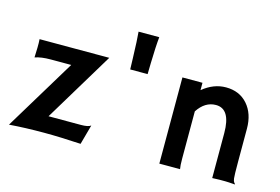

<svg xmlns="http://www.w3.org/2000/svg" viewBox="-92 -894 1601 1098"><g transform="rotate(15 709.0 -345.0)"><path d="M70.8 -487.3 69.8 -510.3H482.4L233.4 -97.7H425.3Q468.3 -97.7 483.4 -109.9L451.2 7.3Q429.7 5.9 399.4 4.9L338.9 2Q282.7 0 232.9 0Q122.6 0 27.3 7.3L282.7 -414.6H161.6Q105 -414.6 68.8 -401.9Q70.8 -439.9 70.8 -460.9Z M613.3 -542Q609.9 -654.3 605.5 -698.2H728Q722.2 -644 719.7 -541.5L718.3 -477.1H615.2Z M1034.2 -62.5Q1034.2 -19.5 1038.1 0H915.5V-510.3H1034.2V-466.8Q1098.6 -520 1171.9 -520Q1252 -520 1299.8 -465.6Q1347.7 -411.1 1347.7 -322.3V-127.9Q1347.7 -45.4 1350.1 -28.8Q1352.5 -12.2 1356.7 -7.3Q1360.8 -2.4 1363.8 1.5L1362.8 3.4Q1323.2 0 1305.2 0H1271Q1255.4 0 1229 1.5V-264.6Q1229 -407.7 1142.1 -407.7Q1077.6 -407.7 1034.2 -341.3Z"/></g></svg>

Font: HammersmithOne
Style: Regular
Weight: 400
Designer: Nicole Fally
Foundry: Nicole Fally
Version: Version 1.003